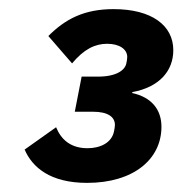

<svg xmlns="http://www.w3.org/2000/svg" viewBox="-20 -724 400 421"><path d="M159 -556 144 -479H184C216 -479 232 -468 232 -450C232 -446 231 -441 230 -436C225 -411 200 -399 172 -399C135 -399 114 -418 103 -445L34 -396C51 -357 90 -323 171 -323C273 -323 334 -375 334 -446C334 -485 311 -511 270 -520V-522C330 -533 360 -569 360 -614C360 -668 313 -704 229 -704C164 -704 123 -682 86 -645L138 -585C164 -616 188 -628 215 -628C242 -628 259 -616 259 -599C259 -595 258 -590 257 -585C254 -570 235 -556 195 -556Z"/></svg>

Font: Braiins Sans
Style: Bold Italic
Weight: 700
Italic angle: -11.31°
Designer: Mike Abbink, Paul van der Laan, Pieter van Rosmalen, Jiri Chlebus, Lubos Buracinsky
Foundry: Bold Monday, Sudetype
Version: Version 1.000;hotconv 1.0.109;makeotfexe 2.5.65596